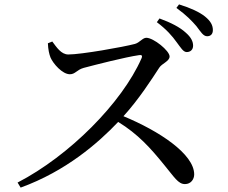

<svg xmlns="http://www.w3.org/2000/svg" viewBox="-20 -843 1040 874"><path d="M784 -651C803 -626 814 -606 830 -606C847 -606 859 -617 859 -635C859 -654 850 -673 826 -694C799 -719 758 -740 706 -759L694 -742C738 -709 764 -679 784 -651ZM874 -724C894 -698 905 -678 923 -678C939 -678 949 -688 949 -706C949 -728 939 -747 913 -768C888 -788 847 -807 795 -823L783 -807C830 -773 854 -747 874 -724ZM198 -646C199 -618 204 -596 210 -581C222 -553 264 -505 298 -505C323 -505 329 -525 361 -534C414 -548 550 -583 613 -592C624 -594 630 -591 624 -577C535 -375 296 -134 60 -12L74 11C280 -64 426 -191 518 -288C609 -232 665 -169 726 -94C774 -36 791 -5 822 -5C849 -5 864 -27 864 -49C864 -142 704 -247 542 -314C613 -392 671 -483 705 -535C717 -554 752 -564 752 -586C752 -612 679 -671 646 -671C629 -671 616 -649 594 -643C541 -629 350 -595 291 -595C258 -595 237 -629 218 -654Z"/></svg>

Font: Noto Serif KR Medium
Style: Regular
Weight: 500
Designer: Ryoko NISHIZUKA 西塚涼子 (kana & ideographs); Frank Grießhammer (Latin, Greek & Cyrillic); Wenlong ZHANG 张文龙 (bopomofo); San
Foundry: Adobe
Version: Version 2.001;hotconv 1.1.0;makeotfexe 2.6.0